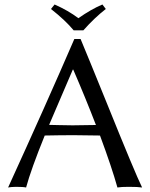

<svg xmlns="http://www.w3.org/2000/svg" viewBox="-20 -832 669 855"><path d="M308.1 -696.8Q271 -741.7 207 -792L223.1 -812Q283.7 -785.2 329.1 -751Q386.2 -791 436 -812L451.2 -792Q401.4 -753.4 351.1 -696.8ZM407.2 -275.4Q360.8 -396 306.2 -522H304.2L198.7 -275.9Q211.9 -275.9 242.2 -274.9Q285.6 -273.9 303.2 -273.9Q346.2 -273.9 407.2 -275.4ZM179.2 -228.5Q118.2 -78.1 96.2 2.9Q83.5 0 50.8 0Q27.3 0.5 16.1 2.9Q186.5 -370.1 311 -658.2H338.9Q374 -574.2 455.6 -373Q582 -59.6 612.8 2.9Q594.7 0 553.2 0Q520 0 502.9 2.9Q478 -86.4 425.3 -228.5Q354 -230 308.1 -230Q251 -230 179.2 -228.5Z"/></svg>

Font: Linux Biolinum Capitals O
Style: Small Caps
Weight: 400
Designer: Philipp H. Poll
Foundry: Philipp H. Poll
Version: Version 1.0.4